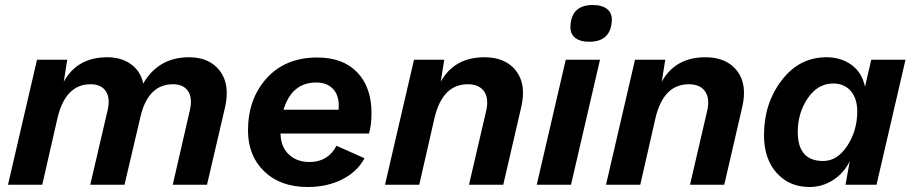

<svg xmlns="http://www.w3.org/2000/svg" viewBox="-20 -739 3653 768"><path d="M736 -510Q818 -510 859.5 -455.5Q901 -401 880 -309L808 0H671L739 -296Q751 -346 732.5 -374Q714 -402 672 -402Q576 -402 544 -281L478 0H341L410 -296Q422 -346 403.5 -374Q385 -402 342 -402Q242 -402 210 -267L149 0H12L128 -500H249L235 -412Q289 -510 409 -510Q465 -510 503.5 -482.5Q542 -455 553 -405Q614 -510 736 -510Z M1466 -286Q1466 -238 1456 -205H1102Q1103 -152 1135 -121.5Q1167 -91 1218 -91Q1292 -91 1326 -156L1438 -106Q1409 -52 1349 -21.5Q1289 9 1210 9Q1102 9 1037 -53.5Q972 -116 972 -217Q972 -344 1047 -426.5Q1122 -509 1249 -509Q1352 -509 1409 -449.5Q1466 -390 1466 -286ZM1245 -409Q1147 -409 1114 -300H1334Q1335 -306 1335 -316Q1335 -360 1311 -384.5Q1287 -409 1245 -409Z M1918 -510Q2002 -510 2044 -456Q2086 -402 2065 -311L1993 0H1856L1925 -297Q1936 -346 1916 -374Q1896 -402 1851 -402Q1750 -402 1718 -267L1657 0H1520L1636 -500H1757L1743 -412Q1797 -510 1918 -510Z M2337 -572Q2299 -572 2279 -589Q2259 -606 2262 -639Q2268 -719 2351 -719Q2389 -719 2409.5 -702Q2430 -685 2427 -653Q2421 -572 2337 -572ZM2380 -500 2264 0H2127L2243 -500Z M2802 -510Q2886 -510 2928 -456Q2970 -402 2949 -311L2877 0H2740L2809 -297Q2820 -346 2800 -374Q2780 -402 2735 -402Q2634 -402 2602 -267L2541 0H2404L2520 -500H2641L2627 -412Q2681 -510 2802 -510Z M3218 9Q3137 9 3086.5 -47.5Q3036 -104 3036 -199Q3036 -325 3106.5 -417.5Q3177 -510 3286 -510Q3344 -510 3386 -479.5Q3428 -449 3440 -392L3465 -500H3602L3486 0H3362L3379 -94Q3355 -46 3312 -18.5Q3269 9 3218 9ZM3273 -95Q3329 -95 3369 -155.5Q3409 -216 3409 -294Q3409 -345 3383 -375Q3357 -405 3313 -405Q3251 -405 3211 -346Q3171 -287 3171 -211Q3171 -95 3273 -95Z"/></svg>

Font: Elaine Sans SemiBold
Style: Italic
Weight: 600
Italic angle: -13°
Designer: Wei Huang
Foundry: Wei Huang
Version: Version 2.001;December 24, 2019;FontCreator 12.0.0.2547 64-b